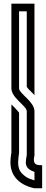

<svg xmlns="http://www.w3.org/2000/svg" viewBox="-20 -853 248 1040"><path d="M83.3 -375V-791.7H125V-382.3C132.1 -370.4 160.4 -345.9 166.7 -337.5V-833.3H41.7V-375C41.7 -321.8 125 -279.8 125 -250V-12.5C121.9 3.1 119.8 16.7 119.8 27.1C119.8 57.7 143.6 70 166.7 78.1V124L141.7 115.6C127.1 110.4 113.5 101 100 87.5C83.3 70.8 78.1 50.6 78.1 26C79.2 8.3 80.2 -8.3 83.3 -25V-242.7C80.2 -247.9 71.9 -256.2 60.4 -268.8L41.7 -287.5V-27.1C38.5 -7.3 36.5 10.4 36.5 26C36.5 138.5 145.7 162.7 166.7 166.7H208.3V41.7H203.1C175.6 41.7 163.5 35.6 163.5 11.5C163.5 4.2 164.6 -3.1 166.7 -9.4V-250C166.7 -303.2 83.3 -345.2 83.3 -375Z"/></svg>

Font: Sportrop
Style: Regular
Weight: 500
Version: Version 0.9